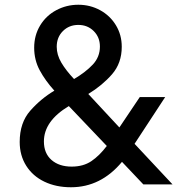

<svg xmlns="http://www.w3.org/2000/svg" viewBox="-20 -777 794 809"><path d="M63 -179Q63 -260 107.5 -310.5Q152 -361 209 -395Q171 -437 147.5 -480.5Q124 -524 124 -576Q124 -628 149 -669.5Q174 -711 217 -734Q260 -757 310 -757Q360 -757 402 -734Q444 -711 468.5 -670.5Q493 -630 493 -580Q493 -511 452 -464Q411 -417 352 -381L483 -240L569 -368H676L547 -171L707 0H584L494 -95Q405 12 279 12Q216 12 167 -11.5Q118 -35 90.5 -78.5Q63 -122 63 -179ZM282 -75Q331 -75 365 -98Q399 -121 430 -162L270 -330Q165 -267 165 -181Q165 -131 197 -103Q229 -75 282 -75ZM292 -444Q341 -473 371 -505Q401 -537 401 -581Q401 -620 375 -646Q349 -672 310 -672Q271 -672 245 -646Q219 -620 219 -580Q219 -546 238.5 -513Q258 -480 292 -444Z"/></svg>

Font: Evergrow Sans 
Style: Medium
Weight: 500
Foundry: 10Web
Version: Version 1.000